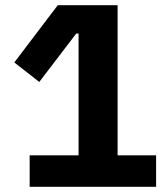

<svg xmlns="http://www.w3.org/2000/svg" viewBox="-20 -718 640 738"><path d="M94 0V-121H282V-589H273L131 -403L35 -478L202 -698H432V-121H580V0Z"/></svg>

Font: Lilex Nerd Font
Style: Bold
Weight: 700
Designer: Mike Abbink, Paul van der Laan, Pieter van Rosmalen, Mikhael Khrustik
Foundry: Mikhael Khrustik
Version: Version 2.400; ttfautohint (v1.8.4.7-5d5b);Nerd Fonts 3.3.0